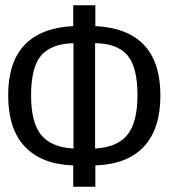

<svg xmlns="http://www.w3.org/2000/svg" viewBox="-20 -709 640 729"><path d="M342 -689V-610Q589 -597 589 -347Q589 -219 526 -152Q463 -85 342 -81V0H258V-81Q138 -85 74.5 -152Q11 -219 11 -347Q11 -597 258 -610V-689ZM259 -545Q175 -543 136.5 -498.5Q98 -454 98 -347Q98 -244 136 -197Q174 -150 259 -145ZM341 -545V-145Q426 -150 464 -197.5Q502 -245 502 -347Q502 -455 463.5 -499.5Q425 -544 341 -545Z"/></svg>

Font: Fira Mono
Style: Regular
Weight: 400
Designer: Carrois Corporate & Edenspiekermann AG
Foundry: Carrois Corporate GbR & Edenspiekermann AG
Version: Version 3.206;PS 003.206;hotconv 1.0.70;makeotf.lib2.5.58329